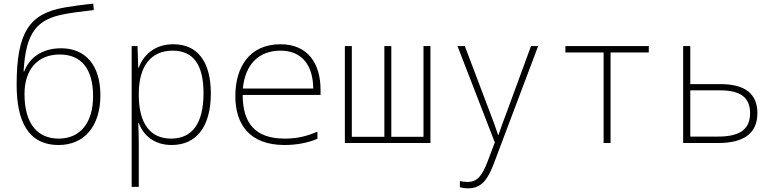

<svg xmlns="http://www.w3.org/2000/svg" viewBox="-20 -782 4240 1050"><path d="M301 11C441 11 529 -92 529 -261C529 -425 448 -518 314 -518C207 -518 140 -464 112 -391H109C121 -605 181 -677 334 -705C370 -712 430 -720 493 -727L490 -762C430 -756 367 -747 333 -741C142 -708 71 -607 71 -319C71 -125 130 11 301 11ZM301 -24C190 -24 114 -99 114 -268C114 -401 185 -484 307 -484C424 -484 489 -406 489 -256C489 -107 416 -24 301 -24Z M700 240H739V14C739 -25 738 -68 736 -109H739C763 -45 820 11 919 11C1054 11 1133 -89 1133 -271C1133 -445 1060 -540 928 -540C823 -540 763 -478 739 -412H736L732 -530H700ZM916 -24C804 -24 739 -103 739 -263V-270C739 -418 804 -505 924 -505C1037 -505 1093 -429 1093 -272C1093 -106 1030 -24 916 -24Z M1536 11C1599 11 1662 0 1716 -23V-62C1660 -38 1607 -24 1538 -24C1375 -24 1308 -108 1307 -263H1733V-291C1733 -434 1664 -540 1514 -540C1345 -540 1267 -416 1267 -256C1267 -101 1346 11 1536 11ZM1308 -298C1321 -432 1397 -505 1514 -505C1633 -505 1692 -423 1693 -298Z M1866 0H2334V-530H2296V-34H2120V-530H2082V-34H1904V-530H1866Z M2538 248C2615 248 2648 199 2682 109L2923 -530H2884L2754 -176C2732 -117 2720 -86 2706 -44H2704C2690 -86 2679 -117 2658 -171L2522 -530H2482L2686 -3L2647 100C2616 181 2590 213 2536 213C2522 213 2508 211 2495 208V242C2509 246 2523 248 2538 248Z M3281 0H3319V-495H3528V-530H3072V-495H3281Z M3716 0H3909C4051 0 4122 -56 4122 -163C4122 -268 4056 -322 3920 -322H3755V-530H3716ZM3755 -35V-288H3917C4031 -288 4082 -248 4082 -163C4082 -76 4028 -35 3906 -35Z"/></svg>

Font: Noto Sans Mono ExtraLight
Style: Regular
Weight: 200
Designer: Monotype Design Team
Foundry: Monotype Imaging Inc.
Version: Version 2.014